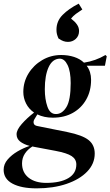

<svg xmlns="http://www.w3.org/2000/svg" viewBox="-48 -798 606 1054"><path d="M384 -778 404 -746Q384 -733 369 -722Q354 -711 342 -696Q363 -680 374.5 -663.5Q386 -647 386 -628Q386 -601 368 -584.5Q350 -568 325 -568Q312 -568 299.5 -572.5Q287 -577 273 -587Q267 -601 264.5 -611Q262 -621 262 -635Q262 -682 295.5 -716Q329 -750 384 -778ZM153 236Q69 236 20.5 210Q-28 184 -28 134Q-28 103 -6 77.5Q16 52 48.5 33Q81 14 115 3Q81 -6 62 -21.5Q43 -37 43 -61Q43 -85 71.5 -117.5Q100 -150 139 -180Q110 -200 95 -230Q80 -260 80 -293Q80 -348 108 -394Q136 -440 183.5 -468Q231 -496 288 -496Q326 -496 358.5 -485.5Q391 -475 413 -454Q445 -459 474.5 -469.5Q504 -480 531 -496L538 -489L528 -437H428Q452 -405 452 -360Q452 -299 425.5 -252Q399 -205 352 -178.5Q305 -152 242 -152Q194 -152 157 -170L142 -145Q134 -133 137 -121Q140 -109 158 -106L322 -73Q405 -56 438.5 -29Q472 -2 472 45Q472 101 430.5 144Q389 187 317 211.5Q245 236 153 236ZM260 -172Q293 -172 316.5 -210Q340 -248 340 -342Q340 -406 323 -441Q306 -476 280 -476Q240 -475 219 -429.5Q198 -384 198 -308Q198 -253 212.5 -212Q227 -171 260 -172ZM73 99Q73 149 109 177.5Q145 206 206 206Q283 206 327 180Q371 154 371 105Q371 76 345.5 59Q320 42 256 30L139 8Q134 7 130 6Q104 22 88.5 45.5Q73 69 73 99Z"/></svg>

Font: DM Serif Display
Style: Italic
Weight: 400
Italic angle: -12°
Designer: Colophon Foundry, Frank Grießhammer
Foundry: Colophon Foundry
Version: Version 5.100; ttfautohint (v1.8.2)